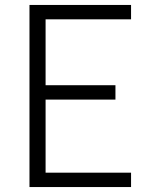

<svg xmlns="http://www.w3.org/2000/svg" viewBox="-20 -755 640 775"><path d="M99 0V-735H509V-677H164V-411H446V-353H164V-58H509V0Z"/></svg>

Font: Iosevka Custom Light Extended
Style: Regular
Weight: 300
Width: 7
Monospace: yes
Designer: Belleve Invis
Foundry: Belleve Invis
Version: Version 11.2.4; ttfautohint (v1.8.4)